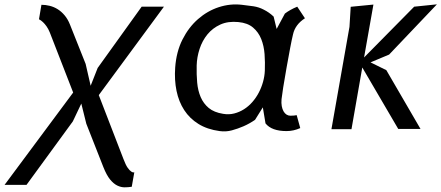

<svg xmlns="http://www.w3.org/2000/svg" viewBox="-38 -580 1981 862"><path d="M349.5 -24.5 327 -115 289 -35 81 250H-17.5L290.5 -164.5L185.5 -434.5Q179 -450.5 170.8 -462Q162.5 -473.5 155 -480.5Q146 -489 137 -493.5L148 -558.5Q166.5 -558.5 185.5 -553.8Q204.5 -549 221.2 -538.5Q238 -528 252.2 -511Q266.5 -494 276 -470L346.5 -293L369 -195L400.5 -275L598 -550H698L405.5 -153L516.5 134.5Q526.5 161 535.2 173.2Q544 185.5 551 190Q558.5 195.5 565 193.5L553.5 258.5Q537.5 261 521.2 261Q505 261 488.5 253Q472 245 456.2 225.8Q440.5 206.5 426 170Z M1331 -498Q1287 -469.5 1277.5 -425.5Q1272 -403 1265 -366Q1258 -329 1248.5 -276Q1229.5 -168.5 1226 -134.5Q1224.5 -117 1227 -103.5Q1229.5 -90 1235 -80.2Q1240.5 -70.5 1248.5 -65.5Q1256.5 -60.5 1265.5 -60.5Q1276.5 -60.5 1282 -61.2Q1287.5 -62 1294 -63L1310 -5Q1280 8.5 1248.5 8.5Q1181.5 8.5 1154 -26L1142 -98L1107 -42Q1082.5 -25 1055 -13Q1029.5 -2 1003 5.2Q976.5 12.5 948 8.5Q892.5 1 853 -23.5Q813.5 -48 789 -85.8Q764.5 -123.5 754.5 -172.2Q744.5 -221 748.5 -276.5Q753.5 -347.5 781.2 -402.5Q809 -457.5 851 -494.2Q893 -531 944.2 -547.8Q995.5 -564.5 1047.5 -558.5Q1075.5 -555.5 1100 -551.8Q1124.5 -548 1145.5 -537Q1158.5 -530.5 1169.5 -522.8Q1180.5 -515 1190.5 -505.5L1204 -450L1241 -519Q1252 -527.5 1265.8 -535.2Q1279.5 -543 1296.5 -550ZM1151 -263Q1152.5 -300 1149.8 -337Q1147 -374 1134.8 -404.8Q1122.5 -435.5 1098.2 -456.2Q1074 -477 1032 -481Q986 -485.5 951.2 -469.8Q916.5 -454 893.2 -425.5Q870 -397 858 -360.2Q846 -323.5 845 -286Q844 -246 847.2 -209.5Q850.5 -173 863 -144Q875.5 -115 899.2 -95.2Q923 -75.5 963.5 -69Q989.5 -64.5 1013.2 -70.5Q1037 -76.5 1057.8 -89.8Q1078.5 -103 1095.2 -122.2Q1112 -141.5 1124 -164.5Q1136 -187.5 1143 -212.8Q1150 -238 1151 -263Z M1450 0 1531 -459.5 1536.5 -549.5 1638.5 -559.5 1596.5 -322 1821.5 -550 1923.5 -560.5 1709 -335 1625.5 -300 1696.5 -265 1850 -1H1750L1588.5 -277L1540 0Z"/></svg>

Font: B612
Style: Italic
Weight: 400
Italic angle: -10°
Designer: Nicolas Chauveau, Thomas Paillot, Jonathan Favre-Lamarine, Jean-Luc Vinot
Foundry: AIRBUS
Version: Version 1.008